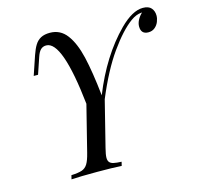

<svg xmlns="http://www.w3.org/2000/svg" viewBox="-105 -832 965 942"><g transform="rotate(-15 377.5 -361.0)"><path d="M755.4 -668.5Q755.4 -653.8 749 -637.7Q742.7 -621.6 729.2 -610.4Q715.8 -599.1 696.3 -599.1Q658.7 -599.1 658.7 -638.7Q658.7 -654.8 667.5 -671.4Q676.3 -688 690.4 -701.2H687.5Q660.6 -699.7 632.3 -679.2Q580.1 -641.1 519.8 -556.4Q459.5 -471.7 403.8 -337.9L345.7 -106Q337.4 -73.7 337.4 -57.6Q337.4 -43 344 -35.2Q350.6 -27.3 364.5 -24.2Q378.4 -21 404.3 -20L399.4 0Q354.5 -2.9 275.4 -2.9Q187.5 -2.9 144.5 0L149.4 -20Q185.5 -21.5 203.6 -27.8Q221.7 -34.2 232.4 -51.5Q243.2 -68.8 252.4 -106L311 -339.4Q275.4 -667 194.3 -667Q177.2 -667 166 -656.2Q154.8 -645.5 146.5 -620.1L118.7 -538.1H96.7L129.4 -634.8Q140.1 -666 151.9 -684.6Q163.6 -703.1 181.6 -712.6Q199.7 -722.2 227.5 -722.2Q280.3 -722.2 312.7 -679.2Q345.2 -636.2 363.3 -559.3Q381.3 -482.4 394.5 -359.9Q466.8 -541.5 581.5 -657.2Q646.5 -722.2 699.7 -722.2Q729 -722.2 742.2 -706.8Q755.4 -691.4 755.4 -668.5Z"/></g></svg>

Font: TypoPRO Playfair Display
Style: Italic
Weight: 400
Italic angle: -14°
Designer: Claus Eggers Sørensen
Foundry: Claus Eggers Sørensen
Version: Version 1.004;PS 001.004;hotconv 1.0.70;makeotf.lib2.5.58329